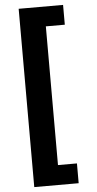

<svg xmlns="http://www.w3.org/2000/svg" viewBox="-68 -922 582 1150"><g transform="rotate(-5 223.5 -347.0)"><path d="M90 189H357V70H243V-764H357V-883H90Z"/></g></svg>

Font: Finlandica
Style: Bold
Weight: 700
Designer: Niklas Ekholm, Juho Hiilivirta, Jaakko Suomalainen
Foundry: Helsinki Type Studio
Version: Version 2.000;Glyphs 3.2 (3202)